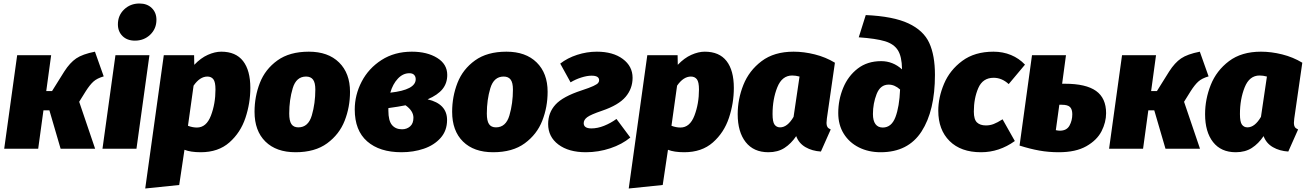

<svg xmlns="http://www.w3.org/2000/svg" viewBox="-20 -849 7462 1096"><path d="M572 -413Q534 -402 513.5 -383.5Q493 -365 470 -329L432 -268L523 0H326L262 -219H228L198 0H4L78 -534H272L244 -329H277L347 -441Q379 -491 415 -515.5Q451 -540 522 -554Z M759 0H565L639 -534H833ZM653 -710Q653 -761 688.5 -795Q724 -829 776 -829Q820 -829 846.5 -803Q873 -777 873 -736Q873 -685 837.5 -651Q802 -617 750 -617Q706 -617 679.5 -643Q653 -669 653 -710Z M915 -534H1088L1089 -479Q1126 -518 1166.5 -536Q1207 -554 1243 -554Q1326 -554 1367.5 -500.5Q1409 -447 1409 -347Q1409 -260 1381 -176Q1353 -92 1289.5 -36Q1226 20 1126 20Q1068 20 1033 6L1003 207L809 227ZM1210 -338Q1210 -381 1198 -396.5Q1186 -412 1164 -412Q1121 -412 1085 -360L1053 -131Q1079 -121 1104 -121Q1158 -121 1184 -189Q1210 -257 1210 -338Z M1433 -211Q1433 -298 1463.5 -376Q1494 -454 1563.5 -504Q1633 -554 1743 -554Q1853 -554 1915.5 -492.5Q1978 -431 1978 -325Q1978 -238 1947.5 -160Q1917 -82 1847.5 -31Q1778 20 1667 20Q1557 20 1495 -41Q1433 -102 1433 -211ZM1780 -338Q1780 -377 1767 -394.5Q1754 -412 1727 -412Q1671 -412 1651 -345.5Q1631 -279 1631 -201Q1631 -159 1643.5 -140.5Q1656 -122 1683 -122Q1740 -122 1760 -190.5Q1780 -259 1780 -338Z M2533 -421Q2533 -374 2506 -340.5Q2479 -307 2421 -282Q2532 -256 2532 -164Q2532 -103 2495 -61.5Q2458 -20 2399 0Q2340 20 2272 20Q2147 20 2076 -42Q2005 -104 2005 -224Q2005 -307 2044.5 -383Q2084 -459 2158 -506.5Q2232 -554 2331 -554Q2418 -554 2475.5 -518.5Q2533 -483 2533 -421ZM2208 -320Q2353 -336 2353 -397Q2353 -412 2344 -421.5Q2335 -431 2317 -431Q2280 -431 2251 -400Q2222 -369 2208 -320ZM2197 -232V-217Q2197 -160 2217.5 -135.5Q2238 -111 2275 -111Q2302 -111 2321 -127.5Q2340 -144 2340 -177Q2340 -216 2295 -248Q2256 -240 2197 -232Z M2561 -211Q2561 -298 2591.5 -376Q2622 -454 2691.5 -504Q2761 -554 2871 -554Q2981 -554 3043.5 -492.5Q3106 -431 3106 -325Q3106 -238 3075.5 -160Q3045 -82 2975.5 -31Q2906 20 2795 20Q2685 20 2623 -41Q2561 -102 2561 -211ZM2908 -338Q2908 -377 2895 -394.5Q2882 -412 2855 -412Q2799 -412 2779 -345.5Q2759 -279 2759 -201Q2759 -159 2771.5 -140.5Q2784 -122 2811 -122Q2868 -122 2888 -190.5Q2908 -259 2908 -338Z M3591 -405Q3591 -343 3551 -296Q3511 -249 3417 -217Q3352 -195 3332 -180Q3312 -165 3312 -146Q3312 -116 3356 -116Q3391 -116 3428.5 -131Q3466 -146 3499 -170L3578 -64Q3531 -25 3463.5 -2.5Q3396 20 3324 20Q3226 20 3167.5 -24Q3109 -68 3109 -141Q3109 -206 3151 -252Q3193 -298 3300 -333Q3346 -348 3367 -358Q3388 -368 3394 -375Q3400 -382 3400 -391Q3400 -417 3357 -417Q3331 -417 3298 -406.5Q3265 -396 3237 -379L3178 -486Q3219 -518 3274.5 -536Q3330 -554 3387 -554Q3479 -554 3535 -512.5Q3591 -471 3591 -405Z M3675 -534H3848L3849 -479Q3886 -518 3926.5 -536Q3967 -554 4003 -554Q4086 -554 4127.5 -500.5Q4169 -447 4169 -347Q4169 -260 4141 -176Q4113 -92 4049.5 -36Q3986 20 3886 20Q3828 20 3793 6L3763 207L3569 227ZM3970 -338Q3970 -381 3958 -396.5Q3946 -412 3924 -412Q3881 -412 3845 -360L3813 -131Q3839 -121 3864 -121Q3918 -121 3944 -189Q3970 -257 3970 -338Z M4746 -491 4700 -172Q4698 -152 4698 -147Q4698 -133 4703 -124.5Q4708 -116 4722 -110L4666 16Q4616 13 4578 -9Q4540 -31 4525 -72Q4496 -29 4458 -4.5Q4420 20 4366 20Q4282 20 4236.5 -38Q4191 -96 4191 -197Q4191 -283 4223.5 -364.5Q4256 -446 4327.5 -500Q4399 -554 4510 -554Q4569 -554 4631 -538.5Q4693 -523 4746 -491ZM4390 -198Q4390 -153 4401.5 -137.5Q4413 -122 4433 -122Q4475 -122 4510 -182L4544 -412Q4522 -418 4502 -418Q4444 -418 4417 -350.5Q4390 -283 4390 -198Z M4765 -204Q4765 -279 4793 -347Q4821 -415 4876 -457.5Q4931 -500 5010 -500Q5077 -500 5129 -453V-456Q5128 -526 5105.5 -562Q5083 -598 5032 -613.5Q4981 -629 4882 -636L4922 -763Q5079 -756 5165.5 -715.5Q5252 -675 5284.5 -604Q5317 -533 5317 -422Q5317 -217 5240.5 -98.5Q5164 20 5007 20Q4938 20 4883 -7.5Q4828 -35 4796.5 -85.5Q4765 -136 4765 -204ZM5118 -338Q5087 -366 5053 -366Q5005 -366 4984 -312Q4963 -258 4963 -198Q4963 -160 4977.5 -140.5Q4992 -121 5019 -121Q5069 -121 5091.5 -180.5Q5114 -240 5118 -338Z M5831 -480 5738 -369Q5699 -405 5652 -405Q5590 -405 5564.5 -346.5Q5539 -288 5539 -212Q5539 -167 5557 -150Q5575 -133 5608 -133Q5631 -133 5652 -141Q5673 -149 5703 -168L5773 -44Q5684 20 5580 20Q5465 20 5400.5 -44Q5336 -108 5336 -217Q5336 -293 5369 -371Q5402 -449 5473 -501.5Q5544 -554 5651 -554Q5705 -554 5751 -535Q5797 -516 5831 -480Z M6294 -203Q6294 -151 6268 -100Q6242 -49 6181.5 -14.5Q6121 20 6024 20Q5966 20 5913 10.5Q5860 1 5800 -18L5871 -534H6065L6043 -371H6059Q6179 -371 6236.5 -330Q6294 -289 6294 -203ZM6101 -197Q6101 -225 6088 -238Q6075 -251 6041 -251H6027L6007 -106Q6020 -103 6030 -103Q6069 -103 6085 -132Q6101 -161 6101 -197Z M6879 -413Q6841 -402 6820.5 -383.5Q6800 -365 6777 -329L6739 -268L6830 0H6633L6569 -219H6535L6505 0H6311L6385 -534H6579L6551 -329H6584L6654 -441Q6686 -491 6722 -515.5Q6758 -540 6829 -554Z M7414 -491 7368 -172Q7366 -152 7366 -147Q7366 -133 7371 -124.5Q7376 -116 7390 -110L7334 16Q7284 13 7246 -9Q7208 -31 7193 -72Q7164 -29 7126 -4.5Q7088 20 7034 20Q6950 20 6904.5 -38Q6859 -96 6859 -197Q6859 -283 6891.5 -364.5Q6924 -446 6995.5 -500Q7067 -554 7178 -554Q7237 -554 7299 -538.5Q7361 -523 7414 -491ZM7058 -198Q7058 -153 7069.5 -137.5Q7081 -122 7101 -122Q7143 -122 7178 -182L7212 -412Q7190 -418 7170 -418Q7112 -418 7085 -350.5Q7058 -283 7058 -198Z"/></svg>

Font: FiraGO Heavy
Style: Italic
Weight: 900
Italic angle: -8°
Designer: bBox Type GmbH
Foundry: bBox Type GmbH
Version: Version 1.001